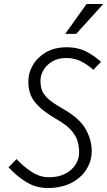

<svg xmlns="http://www.w3.org/2000/svg" viewBox="-20 -935 539 963"><path d="M23 -96 63 -137Q96 -101 138 -73.5Q180 -46 225 -46Q274 -46 308 -64Q342 -82 359.5 -110.5Q377 -139 377 -169Q377 -199 369 -227Q361 -255 336.5 -282.5Q312 -310 262 -338Q206 -371 175.5 -400.5Q145 -430 133.5 -460Q122 -490 122 -524Q122 -570 145.5 -609.5Q169 -649 212 -673.5Q255 -698 315 -698Q368 -698 407.5 -679Q447 -660 487 -625L448 -585Q415 -614 383 -629Q351 -644 310 -644Q271 -644 242.5 -627Q214 -610 198.5 -584Q183 -558 183 -531Q183 -506 189.5 -485Q196 -464 219 -442Q242 -420 291 -392Q377 -344 408.5 -289.5Q440 -235 440 -177Q440 -128 413.5 -85.5Q387 -43 337.5 -17.5Q288 8 218 8Q162 8 113.5 -21Q65 -50 23 -96ZM307 -765 414 -915H498L362 -765Z"/></svg>

Font: Radio Canada Condensed Light
Style: Italic
Weight: 300
Width: 3
Italic angle: -12°
Designer: Charles Daoud, Etienne Aubert Bonn, Alexandre Saumier Demers, Jacques Le Bailly
Foundry: Radio-Canada
Version: Version 2.104; ttfautohint (v1.8.4.7-5d5b);gftools[0.9.28.de